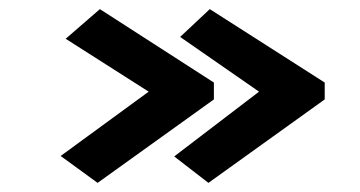

<svg xmlns="http://www.w3.org/2000/svg" viewBox="-20 -444 790 421"><path d="M437 -43 362 -101 548 -243 375 -363 440 -424 692 -263V-226ZM194 -43 113 -102 306 -243 124 -359 199 -424 449 -263V-226Z"/></svg>

Font: Inconsolata ExtraExpanded ExtraBold
Style: Regular
Weight: 800
Width: 8
Monospace: yes
Designer: Raph Levien, Cyreal, Brenton Simpson
Foundry: Raph Levien, Cyreal, Google
Version: Version 3.001; ttfautohint (v1.8.2.53-6de2)